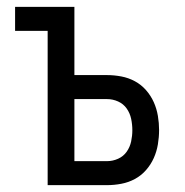

<svg xmlns="http://www.w3.org/2000/svg" viewBox="-20 -540 540 560"><path d="M119 0V-450H24V-520H197V-321H292Q313 -321 334 -317Q355 -313 373.5 -303Q392 -293 406 -277Q420 -261 428.5 -242Q437 -223 440.5 -202Q444 -181 444 -161Q444 -140 440.5 -119Q437 -98 428.5 -79Q420 -60 406 -44Q392 -28 373.5 -18Q355 -8 334 -4Q313 0 292 0ZM197 -70H292Q309 -70 324.5 -77Q340 -84 349.5 -97.5Q359 -111 362.5 -127.5Q366 -144 366 -160Q366 -177 362.5 -193.5Q359 -210 349.5 -223.5Q340 -237 324.5 -244Q309 -251 292 -251H197Z"/></svg>

Font: Iosevka srxl
Style: Regular
Weight: 400
Monospace: yes
Designer: Belleve Invis
Foundry: Belleve Invis
Version: Version 33.0.1; ttfautohint (v1.8.3)